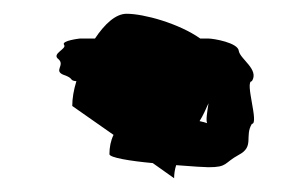

<svg xmlns="http://www.w3.org/2000/svg" viewBox="-20 -550 430 279"><path d="M65 -464C75 -455 57 -447 73 -441C88 -436 80 -433 91 -432C87 -419 85 -407 85 -396L145 -354C141 -346 139 -336 139 -326C139 -321 169 -316 202 -313L233 -291C233 -297 234 -304 236 -310C260 -308 279 -307 283 -307C311 -307 305 -313 327 -325C350 -337 335 -352 346 -370C357 -370 335 -432 346 -432C357 -449 329 -464 327 -476C326 -488 290 -494 283 -494H271C240 -516 189 -530 164 -530C148 -530 132 -515 118 -494H96C96 -494 69 -491 73 -485C78 -479 54 -472 65 -464ZM270 -374C275 -382 279 -391 283 -400C281 -387 279 -375 281 -371C278 -372 275 -373 270 -374Z"/></svg>

Font: bitstorm
Style: suext
Weight: 400
Version: Version 0.2